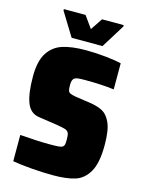

<svg xmlns="http://www.w3.org/2000/svg" viewBox="-131 -959 790 1045"><g transform="rotate(15 264.5 -436.5)"><path d="M44 -10V-158Q146 -150 209 -150Q246 -150 262.5 -151.5Q279 -153 286 -159Q292 -164 293.5 -173Q295 -182 295 -201Q295 -226 290 -236.5Q285 -247 271 -252Q257 -257 219 -263L118 -278Q68 -285 48 -336.5Q28 -388 28 -484Q28 -571 58.5 -617.5Q89 -664 141 -680Q193 -696 270 -696Q326 -696 382.5 -690Q439 -684 471 -676V-529Q401 -538 311 -538Q283 -538 269 -536.5Q255 -535 248 -530Q241 -525 238 -515.5Q235 -506 235 -490Q235 -468 238 -459Q241 -450 250.5 -445.5Q260 -441 283 -437L372 -424Q412 -417 438.5 -402.5Q465 -388 483 -349Q502 -308 502 -223Q502 -122 473 -72Q444 -22 396.5 -7Q349 8 272 8Q218 8 153.5 3Q89 -2 44 -10ZM177 -741 96 -873V-881H218L266 -814L311 -881H433V-873L351 -741Z"/></g></svg>

Font: Saira Semi Condensed Black
Style: Regular
Weight: 900
Width: 4
Designer: Hector Gatti with collaboration of the Omnibus-Type team
Foundry: Omnibus-Type
Version: Version 1.001; ttfautohint (v1.8)